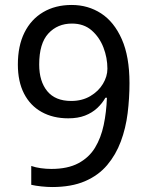

<svg xmlns="http://www.w3.org/2000/svg" viewBox="-20 -744 591 774"><path d="M190 10Q171 10 147 7.5Q123 5 106 1V-75Q123 -69 144.5 -66Q166 -63 187 -63Q253 -63 296 -86Q339 -109 363 -148.5Q387 -188 398 -240Q409 -292 411 -350H405Q392 -327 371.5 -308Q351 -289 322.5 -278Q294 -267 255 -267Q194 -267 148 -292.5Q102 -318 77 -366.5Q52 -415 52 -484Q52 -559 78.5 -612.5Q105 -666 154 -695Q203 -724 269 -724Q335 -724 387.5 -690Q440 -656 471 -586Q502 -516 502 -409Q502 -348 494.5 -287.5Q487 -227 467 -173.5Q447 -120 412 -78.5Q377 -37 322.5 -13.5Q268 10 190 10ZM267 -337Q311 -337 344 -356.5Q377 -376 395 -406Q413 -436 413 -467Q413 -511 397 -552.5Q381 -594 349.5 -621.5Q318 -649 270 -649Q212 -649 175 -609Q138 -569 138 -484Q138 -416 170.5 -376.5Q203 -337 267 -337Z"/></svg>

Font: hexukorean05
Style: Book
Weight: 400
Designer: Jelle Bosma - Monotype Design Team
Foundry: Monotype Imaging Inc.
Version: Version 2.003